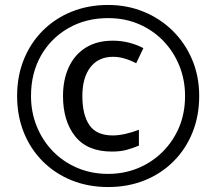

<svg xmlns="http://www.w3.org/2000/svg" viewBox="-20 -744 872 774"><path d="M416 10Q336 10 269 -17Q202 -44 152.5 -93.5Q103 -143 76 -210Q49 -277 49 -357Q49 -437 76 -504Q103 -571 152.5 -620.5Q202 -670 269 -697Q336 -724 416 -724Q492 -724 558.5 -697Q625 -670 675.5 -620.5Q726 -571 754.5 -504Q783 -437 783 -357Q783 -277 756 -210Q729 -143 679.5 -93.5Q630 -44 563 -17Q496 10 416 10ZM416 -43Q480 -43 536 -66Q592 -89 635 -131.5Q678 -174 702 -231Q726 -288 726 -357Q726 -422 703 -479Q680 -536 638.5 -579Q597 -622 540.5 -646.5Q484 -671 416 -671Q326 -671 255.5 -630.5Q185 -590 145 -519.5Q105 -449 105 -357Q105 -292 128 -235Q151 -178 192.5 -135Q234 -92 291 -67.5Q348 -43 416 -43ZM431 -133Q332 -133 283 -194.5Q234 -256 234 -357Q234 -422 257 -472.5Q280 -523 325 -551.5Q370 -580 435 -580Q500 -580 558 -550L529 -489Q479 -515 436 -515Q377 -515 344.5 -473Q312 -431 312 -357Q312 -281 340.5 -239.5Q369 -198 435 -198Q458 -198 486.5 -204.5Q515 -211 540 -221V-157Q516 -147 491 -140Q466 -133 431 -133Z"/></svg>

Font: Noto Sans Buhid
Style: Regular
Weight: 400
Designer: Monotype Design Team
Foundry: Monotype Imaging Inc.
Version: Version 2.001